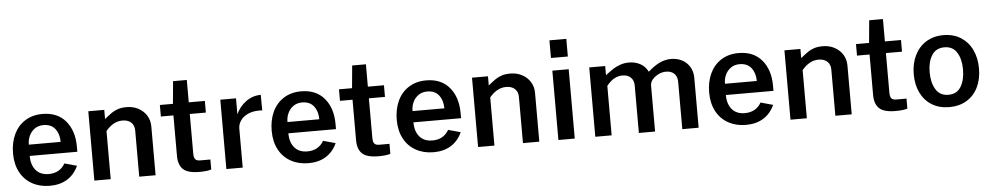

<svg xmlns="http://www.w3.org/2000/svg" viewBox="-41 -1107 7534 1462"><g transform="rotate(-5 3726.0 -376.0)"><path d="M193.5 -120.5C170.5 -147.5 159 -184 159 -230H523V-269C523 -350.3 502 -415.8 460 -465.5C418 -515.2 359 -540 283 -540C231.7 -540 187.2 -528 149.5 -504C111.8 -480 83.2 -446.8 63.5 -404.5C43.8 -362.2 34 -313.7 34 -259C34 -204.3 44.8 -156.7 66.5 -116C88.2 -75.3 118.7 -44.2 158 -22.5C197.3 -0.8 242.3 10 293 10C344.3 10 388.5 -1.3 425.5 -24C462.5 -46.7 491 -80 511 -124L417 -150C390.3 -103.3 348.3 -80 291 -80C249 -80 216.5 -93.5 193.5 -120.5ZM403 -316H160C159.3 -339.3 163.8 -361.7 173.5 -383C183.2 -404.3 197.3 -421.7 216 -435C234.7 -448.3 257 -455 283 -455C322.3 -455 352.2 -442 372.5 -416C392.8 -390 403 -356.7 403 -316Z M633 -530V0H758V-368C796 -414 838.3 -437 885 -437C913.7 -437 936 -429.5 952 -414.5C968 -399.5 976 -379 976 -353V0H1101V-374C1101 -404.7 1093.3 -432.3 1078 -457C1062.7 -481.7 1041.7 -501 1015 -515C988.3 -529 958.7 -536 926 -536C900.7 -536 878.8 -533 860.5 -527C842.2 -521 826 -513.2 812 -503.5C798 -493.8 779 -479.3 755 -460V-530Z M1401 -442H1524V-531H1401V-702H1296L1280 -530H1180V-442H1276V-133C1276 -87 1287.8 -52.7 1311.5 -30C1335.2 -7.3 1377 4 1437 4C1456.3 4 1474.3 3 1491 1C1507.7 -1 1519.7 -3.7 1527 -7V-83H1447C1431.7 -83 1420.2 -87 1412.5 -95C1404.8 -103 1401 -118 1401 -140Z M1642 -530V0H1767V-299C1767 -319.7 1773.3 -339.5 1786 -358.5C1798.7 -377.5 1817.3 -392.8 1842 -404.5C1866.7 -416.2 1896.3 -422 1931 -422C1941 -422 1948.3 -421.7 1953 -421L1952 -540C1910.7 -540 1873 -527.7 1839 -503C1805 -478.3 1779.3 -446.7 1762 -408V-530Z M2170.5 -120.5C2147.5 -147.5 2136 -184 2136 -230H2500V-269C2500 -350.3 2479 -415.8 2437 -465.5C2395 -515.2 2336 -540 2260 -540C2208.7 -540 2164.2 -528 2126.5 -504C2088.8 -480 2060.2 -446.8 2040.5 -404.5C2020.8 -362.2 2011 -313.7 2011 -259C2011 -204.3 2021.8 -156.7 2043.5 -116C2065.2 -75.3 2095.7 -44.2 2135 -22.5C2174.3 -0.8 2219.3 10 2270 10C2321.3 10 2365.5 -1.3 2402.5 -24C2439.5 -46.7 2468 -80 2488 -124L2394 -150C2367.3 -103.3 2325.3 -80 2268 -80C2226 -80 2193.5 -93.5 2170.5 -120.5ZM2380 -316H2137C2136.3 -339.3 2140.8 -361.7 2150.5 -383C2160.2 -404.3 2174.3 -421.7 2193 -435C2211.7 -448.3 2234 -455 2260 -455C2299.3 -455 2329.2 -442 2349.5 -416C2369.8 -390 2380 -356.7 2380 -316Z M2770 -442H2893V-531H2770V-702H2665L2649 -530H2549V-442H2645V-133C2645 -87 2656.8 -52.7 2680.5 -30C2704.2 -7.3 2746 4 2806 4C2825.3 4 2843.3 3 2860 1C2876.7 -1 2888.7 -3.7 2896 -7V-83H2816C2800.7 -83 2789.2 -87 2781.5 -95C2773.8 -103 2770 -118 2770 -140Z M3126.5 -120.5C3103.5 -147.5 3092 -184 3092 -230H3456V-269C3456 -350.3 3435 -415.8 3393 -465.5C3351 -515.2 3292 -540 3216 -540C3164.7 -540 3120.2 -528 3082.5 -504C3044.8 -480 3016.2 -446.8 2996.5 -404.5C2976.8 -362.2 2967 -313.7 2967 -259C2967 -204.3 2977.8 -156.7 2999.5 -116C3021.2 -75.3 3051.7 -44.2 3091 -22.5C3130.3 -0.8 3175.3 10 3226 10C3277.3 10 3321.5 -1.3 3358.5 -24C3395.5 -46.7 3424 -80 3444 -124L3350 -150C3323.3 -103.3 3281.3 -80 3224 -80C3182 -80 3149.5 -93.5 3126.5 -120.5ZM3336 -316H3093C3092.3 -339.3 3096.8 -361.7 3106.5 -383C3116.2 -404.3 3130.3 -421.7 3149 -435C3167.7 -448.3 3190 -455 3216 -455C3255.3 -455 3285.2 -442 3305.5 -416C3325.8 -390 3336 -356.7 3336 -316Z M3566 -530V0H3691V-368C3729 -414 3771.3 -437 3818 -437C3846.7 -437 3869 -429.5 3885 -414.5C3901 -399.5 3909 -379 3909 -353V0H4034V-374C4034 -404.7 4026.3 -432.3 4011 -457C3995.7 -481.7 3974.7 -501 3948 -515C3921.3 -529 3891.7 -536 3859 -536C3833.7 -536 3811.8 -533 3793.5 -527C3775.2 -521 3759 -513.2 3745 -503.5C3731 -493.8 3712 -479.3 3688 -460V-530Z M4307 -627V-762H4178V-627ZM4305 0V-530H4180V0Z M4462 -530V0H4587V-378C4623 -424 4663.3 -447 4708 -447C4734.7 -447 4755.8 -439.5 4771.5 -424.5C4787.2 -409.5 4795 -389 4795 -363V0H4919V-353C4919 -361 4921.7 -371.3 4927 -384C4937 -400.7 4952.7 -415.3 4974 -428C4995.3 -440.7 5017.7 -447 5041 -447C5067.7 -447 5088.7 -439.5 5104 -424.5C5119.3 -409.5 5127 -389 5127 -363V0H5252V-382C5252 -413.3 5244.8 -441 5230.5 -465C5216.2 -489 5196.5 -507.5 5171.5 -520.5C5146.5 -533.5 5119 -540 5089 -540C5059 -540 5030.2 -533.7 5002.5 -521C4974.8 -508.3 4944.3 -487.3 4911 -458C4897.7 -485.3 4878.2 -506 4852.5 -520C4826.8 -534 4798 -541 4766 -541C4742 -541 4719.7 -537.3 4699 -530C4678.3 -522.7 4660.3 -514 4645 -504C4629.7 -494 4609.3 -479.3 4584 -460V-530Z M5514.5 -120.5C5491.5 -147.5 5480 -184 5480 -230H5844V-269C5844 -350.3 5823 -415.8 5781 -465.5C5739 -515.2 5680 -540 5604 -540C5552.7 -540 5508.2 -528 5470.5 -504C5432.8 -480 5404.2 -446.8 5384.5 -404.5C5364.8 -362.2 5355 -313.7 5355 -259C5355 -204.3 5365.8 -156.7 5387.5 -116C5409.2 -75.3 5439.7 -44.2 5479 -22.5C5518.3 -0.8 5563.3 10 5614 10C5665.3 10 5709.5 -1.3 5746.5 -24C5783.5 -46.7 5812 -80 5832 -124L5738 -150C5711.3 -103.3 5669.3 -80 5612 -80C5570 -80 5537.5 -93.5 5514.5 -120.5ZM5724 -316H5481C5480.3 -339.3 5484.8 -361.7 5494.5 -383C5504.2 -404.3 5518.3 -421.7 5537 -435C5555.7 -448.3 5578 -455 5604 -455C5643.3 -455 5673.2 -442 5693.5 -416C5713.8 -390 5724 -356.7 5724 -316Z M5954 -530V0H6079V-368C6117 -414 6159.3 -437 6206 -437C6234.7 -437 6257 -429.5 6273 -414.5C6289 -399.5 6297 -379 6297 -353V0H6422V-374C6422 -404.7 6414.3 -432.3 6399 -457C6383.7 -481.7 6362.7 -501 6336 -515C6309.3 -529 6279.7 -536 6247 -536C6221.7 -536 6199.8 -533 6181.5 -527C6163.2 -521 6147 -513.2 6133 -503.5C6119 -493.8 6100 -479.3 6076 -460V-530Z M6722 -442H6845V-531H6722V-702H6617L6601 -530H6501V-442H6597V-133C6597 -87 6608.8 -52.7 6632.5 -30C6656.2 -7.3 6698 4 6758 4C6777.3 4 6795.3 3 6812 1C6828.7 -1 6840.7 -3.7 6848 -7V-83H6768C6752.7 -83 6741.2 -87 6733.5 -95C6725.8 -103 6722 -118 6722 -140Z M7035 -24.5C7072.3 -1.5 7116.7 10 7168 10C7219.3 10 7263.8 -1.5 7301.5 -24.5C7339.2 -47.5 7368 -79.7 7388 -121C7408 -162.3 7418 -209.7 7418 -263C7418 -317 7408 -364.8 7388 -406.5C7368 -448.2 7339.3 -480.8 7302 -504.5C7264.7 -528.2 7220.3 -540 7169 -540C7119 -540 7075.2 -528.3 7037.5 -505C6999.8 -481.7 6970.7 -449 6950 -407C6929.3 -365 6919 -316.7 6919 -262C6919 -208.7 6929 -161.5 6949 -120.5C6969 -79.5 6997.7 -47.5 7035 -24.5ZM7265 -135.5C7244.3 -101.2 7212.3 -84 7169 -84C7125.7 -84 7093.5 -101.3 7072.5 -136C7051.5 -170.7 7041 -214.3 7041 -267C7041 -319.7 7051.5 -362.8 7072.5 -396.5C7093.5 -430.2 7125.7 -447 7169 -447C7211.7 -447 7243.5 -430.2 7264.5 -396.5C7285.5 -362.8 7296 -319.7 7296 -267C7296 -213.7 7285.7 -169.8 7265 -135.5Z"/></g></svg>

Font: Morrison SemiBold
Style: Regular
Weight: 600
Designer: Pablo Impallari, Rodrigo Fuenzalida (Modified by Dan O. Williams)
Version: Version 0.030; ttfautohint (v1.8.1)